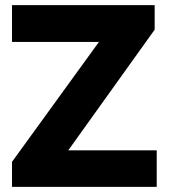

<svg xmlns="http://www.w3.org/2000/svg" viewBox="-20 -731 660 751"><path d="M27 0H593V-143H247L585 -615V-711H27V-567H367L27 -98Z"/></svg>

Font: Asimov Pro
Style: Ult
Weight: 900
Designer: Google
Version: Version 2.000980; 2014